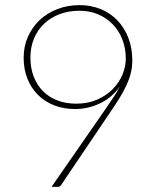

<svg xmlns="http://www.w3.org/2000/svg" viewBox="-20 -731 620 751"><path d="M386.5 -295.5Q405.5 -323.5 421.2 -346.5Q437 -369.5 448.5 -392Q434 -371.5 415 -355.2Q396 -339 373.2 -327.8Q350.5 -316.5 325.2 -310.5Q300 -304.5 273.5 -304.5Q228.5 -304.5 191.2 -319.2Q154 -334 127.8 -360.5Q101.5 -387 87 -423.8Q72.5 -460.5 72.5 -505Q72.5 -549.5 89.2 -587.2Q106 -625 135.2 -652.5Q164.5 -680 204.5 -695.5Q244.5 -711 291.5 -711Q336 -711 373.8 -695.5Q411.5 -680 439 -651.5Q466.5 -623 482 -583Q497.5 -543 497.5 -494Q497.5 -468.5 491.5 -444.8Q485.5 -421 474.2 -396.8Q463 -372.5 446.8 -346.2Q430.5 -320 409.5 -289.5L218.5 -6.5Q214 0 205 0H181.5ZM472 -501.5Q472 -542.5 458.5 -577Q445 -611.5 420.8 -636.2Q396.5 -661 363.5 -675Q330.5 -689 291.5 -689Q249 -689 213.5 -675.8Q178 -662.5 152.5 -638.2Q127 -614 113 -580.2Q99 -546.5 99 -506Q99 -464 112 -430.8Q125 -397.5 148.5 -374Q172 -350.5 205 -338Q238 -325.5 278 -325.5Q324.5 -325.5 360.5 -341.5Q396.5 -357.5 421.2 -382.8Q446 -408 459 -439.2Q472 -470.5 472 -501.5ZM449 -393Q449 -392 448.5 -392Q449 -392 449 -393Z"/></svg>

Font: Lato Thin
Style: Regular
Weight: 200
Designer: Lukasz Dziedzic
Foundry: tyPoland Lukasz Dziedzic
Version: Version 2.007; 2014-02-27